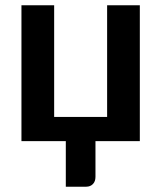

<svg xmlns="http://www.w3.org/2000/svg" viewBox="-20 -533 610 725"><path d="M508 -513V0H340.5V135Q340.5 152 330.8 162Q321 172 305.5 172H228.5V0H61V-513H184.5V-91.5H384.5V-513Z"/></svg>

Font: Lato 2
Style: Bold
Weight: 700
Designer: Lukasz Dziedzic with Adam Twardoch and Botio Nikoltchev
Foundry: tyPoland Lukasz Dziedzic
Version: Version 2.015; 2015-08-06; http://www.latofonts.com/